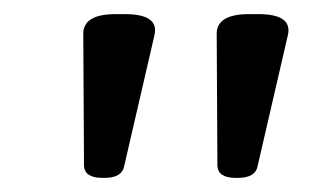

<svg xmlns="http://www.w3.org/2000/svg" viewBox="-20 -722 440 272"><path d="M125 -470Q100 -470 99 -487L98 -673Q97 -702 144 -702H157Q205 -702 199 -673L156 -487Q153 -470 128 -470ZM314 -470Q289 -470 288 -487L287 -673Q286 -702 333 -702H346Q394 -702 388 -673L345 -487Q342 -470 317 -470Z"/></svg>

Font: Asap Semi Expanded Semi Expanded Medium
Style: Italic
Weight: 500
Width: 6
Italic angle: -6°
Designer: Pablo Cosgaya
Foundry: Omnibus-Type
Version: Version 3.001; ttfautohint (v1.8.4.7-5d5b)